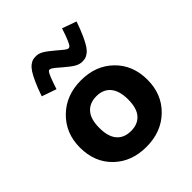

<svg xmlns="http://www.w3.org/2000/svg" viewBox="-214 -895 1042 1042"><g transform="rotate(-45 307.0 -374.5)"><path d="M288.1 -612.8Q257.8 -639.2 247.3 -646.5Q236.8 -653.8 230 -653.8Q223.6 -653.8 218.8 -647.2Q213.9 -640.6 204.8 -618.7Q195.8 -596.7 181.2 -551.8L97.2 -581.1Q113.8 -628.9 128.9 -662.4Q144 -695.8 156.2 -714.4Q168.5 -732.9 181.9 -742.9Q195.3 -752.9 205.6 -755.4Q215.8 -757.8 230 -757.8Q248.5 -757.8 268.8 -746.6Q289.1 -735.4 327.1 -703.1Q358.9 -675.8 368.7 -668.9Q378.4 -662.1 384.8 -662.1Q391.1 -662.1 396.5 -668.2Q401.9 -674.3 411.9 -697.3Q421.9 -720.2 436 -764.2L518.1 -734.9Q501.5 -687 486.3 -653.6Q471.2 -620.1 459 -601.6Q446.8 -583 433.1 -573Q419.4 -563 409.2 -560.5Q398.9 -558.1 384.8 -558.1Q366.7 -558.1 345.9 -569.3Q325.2 -580.6 288.1 -612.8ZM305.2 15.1Q191.4 15.1 119.1 -54.9Q46.9 -125 46.9 -237.8Q46.9 -347.7 120.6 -419.9Q194.3 -492.2 309.1 -492.2Q422.4 -492.2 494.6 -421.6Q566.9 -351.1 566.9 -238.8Q566.9 -127.9 493.4 -56.4Q419.9 15.1 305.2 15.1ZM307.1 -105Q359.4 -105 388.2 -137.7Q417 -170.4 417 -237.8Q417 -303.7 388.4 -337.9Q359.9 -372.1 307.1 -372.1Q255.4 -372.1 226.1 -339.1Q196.8 -306.2 196.8 -238.8Q196.8 -172.4 225.3 -138.7Q253.9 -105 307.1 -105Z"/></g></svg>

Font: IntelOne Mono Bold
Style: Regular
Weight: 700
Designer: Fred Shallcrass
Foundry: Frere-Jones Type LLC
Version: Version 1.200;hotconv 1.1.0;makeotfexe 2.6.0;FJTRelease1.2